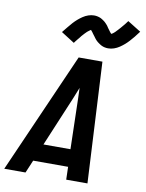

<svg xmlns="http://www.w3.org/2000/svg" viewBox="-117 -982 798 1050"><g transform="rotate(10 282.0 -456.5)"><path d="M-19 0 276 -670H408L443 0H325L323 -71H129L99 0ZM169 -168H319L312 -447Q312 -462 311 -477Q310 -492 310 -507Q304 -492 298 -477Q292 -462 286 -447ZM236 -744 162 -791Q176 -808 187.5 -822.5Q199 -837 210 -849Q221 -861 232.5 -871Q244 -881 258 -890.5Q272 -900 288 -905.5Q304 -911 320 -911Q325 -911 329.5 -910.5Q334 -910 338.5 -909Q343 -908 348 -906.5Q353 -905 357 -903Q361 -901 365 -898.5Q369 -896 372.5 -893.5Q376 -891 380 -888Q384 -885 387 -881.5Q390 -878 393.5 -874.5Q397 -871 399.5 -867.5Q402 -864 404 -860.5Q406 -857 408.5 -854Q411 -851 414.5 -846Q418 -841 421 -837Q424 -833 427 -830Q430 -827 430 -825H425Q425 -826 429 -828Q433 -830 436.5 -832Q440 -834 443.5 -837.5Q447 -841 449 -842.5Q451 -844 452.5 -846Q454 -848 456 -850Q458 -852 460.5 -854.5Q463 -857 465 -859.5Q467 -862 469.5 -864.5Q472 -867 474.5 -870Q477 -873 479.5 -876Q482 -879 485 -882.5Q488 -886 491 -889.5Q494 -893 497 -897Q500 -901 503 -905Q506 -909 509 -913L583 -867Q570 -849 558 -834.5Q546 -820 535.5 -808.5Q525 -797 513.5 -787Q502 -777 488 -767.5Q474 -758 458 -752.5Q442 -747 426 -747Q421 -747 416 -747.5Q411 -748 406.5 -749Q402 -750 397.5 -751.5Q393 -753 389 -755Q385 -757 381 -759.5Q377 -762 373.5 -764.5Q370 -767 366 -770Q362 -773 358.5 -776.5Q355 -780 352 -783.5Q349 -787 346.5 -790.5Q344 -794 341.5 -797.5Q339 -801 336.5 -804Q334 -807 330.5 -812Q327 -817 324.5 -820.5Q322 -824 318.5 -827.5Q315 -831 315 -832Q316 -833 316 -833H317Q318 -833 319.5 -833Q321 -833 320 -832L316 -830Q313 -828 309.5 -825.5Q306 -823 302 -820Q298 -817 296.5 -815.5Q295 -814 293 -812Q291 -810 289 -808Q287 -806 284.5 -803.5Q282 -801 280 -798.5Q278 -796 275.5 -793.5Q273 -791 270.5 -788Q268 -785 265.5 -781.5Q263 -778 260.5 -775Q258 -772 254.5 -768Q251 -764 248.5 -760.5Q246 -757 242.5 -753Q239 -749 236 -744Z"/></g></svg>

Font: Lode
Style: Bold Italic
Weight: 700
Italic angle: -11°
Monospace: yes
Designer: Belleve Invis
Foundry: Belleve Invis
Version: Version 29.2.0; ttfautohint (v1.8.3)